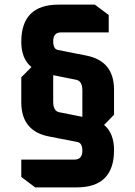

<svg xmlns="http://www.w3.org/2000/svg" viewBox="-20 -710 584 830"><path d="M72 -20H301Q336 -20 336 -58Q336 -92 315 -96L192 -120Q72 -143 72 -268V-376L116 -420Q72 -456 72 -529Q72 -690 233 -690H390L450 -645V-570H244Q210 -570 210 -532Q210 -498 230 -494L352 -470Q473 -447 473 -322V-214L430 -170Q473 -134 473 -61Q473 100 312 100H132L72 55ZM210 -270Q210 -231 235 -225L336 -205V-320Q336 -359 310 -365L210 -385Z"/></svg>

Font: Oxanium ExtraLight
Style: Bold
Weight: 700
Version: Version 2.000